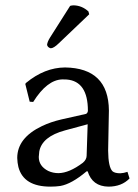

<svg xmlns="http://www.w3.org/2000/svg" viewBox="-20 -693 521 723"><path d="M244.1 -670.9Q250.5 -672.9 257.8 -672.9Q289.1 -671.9 313 -649.9L315.9 -639.2L201.2 -529.8Q182.1 -511.2 170.9 -511.2Q159.7 -514.2 157.2 -523.9Q158.2 -535.2 168.5 -551.8ZM310.1 -225.1 225.1 -202.1Q138.2 -178.7 127.9 -122.6Q126.5 -112.3 126 -102.1Q126 -67.4 161.6 -49.3Q179.7 -41 200.2 -41Q240.7 -41.5 292 -80.1Q305.7 -91.8 306.2 -106ZM310.1 -47.9H306.2Q249.5 0 207 7.3Q190.4 9.8 169.9 9.8Q68.8 9.8 49.3 -64Q45.4 -80.1 44.9 -98.1Q44.9 -173.8 138.2 -218.3Q170.9 -233.9 210.9 -243.2L304.2 -264.2Q310.5 -268.1 311 -275.9Q311 -387.2 231 -393.6Q223.6 -394 214.8 -394Q157.2 -392.6 105 -309.1L91.8 -310.1L75.2 -377L78.1 -380.9Q147.9 -438.5 225.1 -439Q388.7 -436.5 390.1 -276.9Q390.1 -272.5 389.2 -231Q387.2 -144.5 387.2 -126Q387.7 -63.5 403.8 -47.9Q412.6 -40.5 433.1 -40.5Q445.8 -41 460 -45.9L467.8 -21Q438 9.8 388.2 9.8Q327.6 8.8 310.1 -47.9Z"/></svg>

Font: Linux Biolinum O
Style: Regular
Weight: 400
Designer: Philipp H. Poll
Foundry: Philipp H. Poll
Version: Version 1.0.4